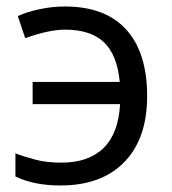

<svg xmlns="http://www.w3.org/2000/svg" viewBox="-20 -565 532 595"><path d="M167 9.8Q85.4 9.8 27.8 -18.1V-89.8Q57.1 -78.6 91.3 -69.8Q125.5 -61 169.9 -61Q254.9 -61 301 -106.4Q347.2 -151.9 352.1 -242.2H81.1V-311H351.1Q343.3 -395 302 -434.1Q260.7 -473.1 182.1 -473.1Q131.8 -473.1 58.1 -446.8L35.2 -515.1Q62 -527.8 102.1 -536.4Q142.1 -544.9 181.2 -544.9Q306.2 -544.9 371.1 -473.4Q436 -401.9 436 -267.1Q436 -135.7 365.5 -63Q294.9 9.8 167 9.8Z"/></svg>

Font: Open Sans ACDW
Style: acdw
Weight: 400
Foundry: Ascender Corporation
Version: Version 1.10